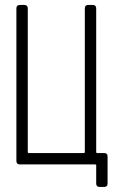

<svg xmlns="http://www.w3.org/2000/svg" viewBox="-20 -656 471 766"><path d="M90.8 -622.6V-49.8Q90.8 -45.4 95.2 -45.4H314Q318.4 -45.4 318.4 -49.8V-622.6Q318.4 -636.2 332 -636.2H350.1Q363.8 -636.2 363.8 -622.6V-49.8Q363.8 -45.4 367.7 -45.4H395.5Q409.2 -45.4 409.2 -31.7V76.2Q409.2 89.8 395.5 89.8H377.4Q363.8 89.8 363.8 76.2V2.9Q363.8 0 359.4 0H59.1Q45.4 0 45.4 -13.7V-622.6Q45.4 -636.2 59.1 -636.2H77.1Q90.8 -636.2 90.8 -622.6Z"/></svg>

Font: GOSTRUS
Style: type A
Weight: 200
Designer: Юрий и Татьяна Кривогуз
Version: Version 01.0